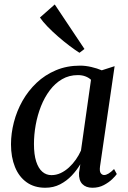

<svg xmlns="http://www.w3.org/2000/svg" viewBox="-20 -852 589 882"><path d="M439.5 -87.5Q436.5 -65 442.8 -56.5Q449 -48 458.5 -48Q467.5 -48 478.8 -54.8Q490 -61.5 504 -75.5L516.5 -52.5Q511 -44 495.5 -29Q480 -14 457 -1.8Q434 10.5 404.5 10.5Q374.5 10.5 358 -6.8Q341.5 -24 343 -58L349 -97.5Q333 -70.5 309.8 -45.8Q286.5 -21 256 -5.2Q225.5 10.5 188 10.5Q137.5 10.5 102.2 -14.8Q67 -40 48.8 -85Q30.5 -130 30.5 -189Q30.5 -239 43.8 -290.5Q57 -342 83.2 -388.5Q109.5 -435 148 -471.5Q186.5 -508 236.8 -529.2Q287 -550.5 348 -550.5Q373 -550.5 399.8 -544.2Q426.5 -538 447.5 -529L506.5 -548ZM398 -485.5Q387.5 -495.5 372.2 -501.2Q357 -507 337.5 -507Q297.5 -507 265.2 -488.2Q233 -469.5 208.8 -437.2Q184.5 -405 168.2 -363.8Q152 -322.5 144 -278Q136 -233.5 136 -190.5Q136 -142 146.2 -110.2Q156.5 -78.5 174.5 -63Q192.5 -47.5 216.5 -47.5Q238.5 -47.5 258.8 -57Q279 -66.5 296.8 -82.8Q314.5 -99 328.5 -119Q342.5 -139 352 -160.5ZM345 -609.5Q326 -621.5 300 -641Q274 -660.5 247.2 -683.8Q220.5 -707 198.2 -730Q176 -753 163.5 -771.5L231.5 -831.5L368 -627Z"/></svg>

Font: Merriweather 60pt
Style: Italic
Weight: 400
Italic angle: -7.8°
Version: Version 2.101